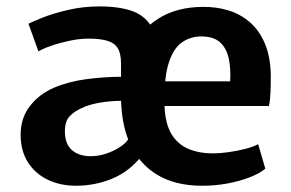

<svg xmlns="http://www.w3.org/2000/svg" viewBox="-20 -586 931 614"><path d="M627 8Q502 8 434.5 -66.8Q367 -141.5 367 -280Q367 -361 397.2 -425Q427.5 -489 486 -526.2Q544.5 -563.5 628.5 -564Q671.5 -564.5 710.2 -552.8Q749 -541 779 -515Q809 -489 826.8 -447.5Q844.5 -406 846 -347Q846 -316.5 845 -291Q844 -265.5 840 -247H444.5L454 -326H716Q718.5 -366.5 711.5 -399Q704.5 -431.5 683.8 -450.5Q663 -469.5 624 -469.5Q588 -469.5 560.5 -449.5Q533 -429.5 518.5 -381.2Q504 -333 506 -249.5Q508 -191 528.2 -157.5Q548.5 -124 582.8 -109.8Q617 -95.5 661.5 -95.5Q683.5 -95.5 711.8 -99.5Q740 -103.5 765.8 -110.2Q791.5 -117 805.5 -125L828.5 -46.5Q810.5 -31.5 778.5 -19Q746.5 -6.5 707 0.8Q667.5 8 627 8ZM46 -155.5Q46 -208 75.2 -246.2Q104.5 -284.5 151.5 -305Q199.5 -325.5 257.5 -333Q315.5 -340.5 367 -340.5L391.5 -309.5L369 -263.5Q332.5 -263.5 298.2 -257.5Q264 -251.5 241.5 -240.5Q219.5 -231 203.5 -215Q187.5 -199 187.5 -166Q187.5 -126 209.8 -106.2Q232 -86.5 270.5 -86.5Q294 -86.5 318.8 -94.5Q343.5 -102.5 364 -116Q384.5 -129.5 394.5 -147L422.5 -125.5L435 -90Q395 -38 339.5 -15Q284 8 223 8Q173 8 132.8 -11.2Q92.5 -30.5 69.2 -67.2Q46 -104 46 -155.5ZM103 -421.5 71 -510Q82 -516 115.8 -529.5Q149.5 -543 197.5 -554.2Q245.5 -565.5 298.5 -565.5Q363.5 -565.5 406 -549.5Q448.5 -533.5 469.8 -491Q491 -448.5 491 -369.5V-291L367 -290.5V-383.5Q367 -416 355.8 -433Q344.5 -450 321.2 -456.2Q298 -462.5 262.5 -462.5Q235 -462.5 203 -455.8Q171 -449 143.5 -439.5Q116 -430 103 -421.5Z"/></svg>

Font: Merriweather Sans SemiBold
Style: Regular
Weight: 600
Designer: Eben Sorkin
Foundry: Eben Sorkin
Version: Version 2.001